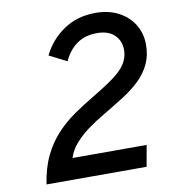

<svg xmlns="http://www.w3.org/2000/svg" viewBox="-80 -782 765 852"><g transform="rotate(-10 302.0 -356.0)"><path d="M61 0Q72 -73.5 98.2 -127.2Q124.5 -181 161.5 -220.2Q198.5 -259.5 242.2 -289.8Q286 -320 331.5 -347Q370 -370 401.5 -390.8Q433 -411.5 456 -432.2Q479 -453 491.2 -477Q503.5 -501 503.5 -529.5Q503.5 -569 476.2 -595.8Q449 -622.5 397 -622.5Q344 -622.5 306.8 -596.2Q269.5 -570 248 -522L169 -562Q201 -628 262.2 -670Q323.5 -712 406.5 -712Q466 -712 510.5 -688.5Q555 -665 579.2 -624.8Q603.5 -584.5 603.5 -535Q603.5 -485.5 585.5 -447.5Q567.5 -409.5 535.5 -378.5Q503.5 -347.5 460.2 -320Q417 -292.5 367 -263Q326.5 -239.5 291.5 -213.8Q256.5 -188 231 -158.8Q205.5 -129.5 195 -95.5H529L512 0Z"/></g></svg>

Font: Overpass Medium
Style: Italic
Weight: 500
Italic angle: -10°
Designer: Delve Withrington, Dave Bailey, Thomas Jockin
Foundry: Delve Fonts LLC
Version: Version 4.000